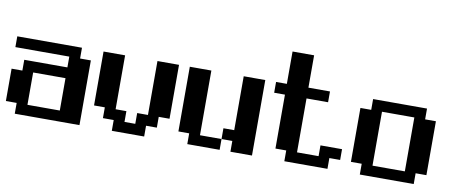

<svg xmlns="http://www.w3.org/2000/svg" viewBox="-58 -860 2617 1096"><g transform="rotate(10 1250.0 -312.5)"><path d="M0 -437.5H375V-375H437.5V0H62.5V-62.5H0V-250H62.5V-312.5H312.5V-375H0ZM125 -250V-62.5H312.5V-250Z M500 -437.5H625V-125H687.5V-62.5H750V-125H812.5V-437.5H937.5V-125H875V-62.5H812.5V0H625V-62.5H562.5V-125H500Z M1000 -437.5H1125V-62.5H1250V-125H1312.5V-437.5H1437.5V0H1312.5V-62.5H1250V0H1062.5V-62.5H1000Z M1500 -437.5H1562.5V-625H1687.5V-437.5H1812.5V-375H1687.5V-62.5H1812.5V-125H1937.5V-62.5H1875V0H1625V-62.5H1562.5V-375H1500Z M2000 -375H2062.5V-437.5H2375V-375H2437.5V-62.5H2375V0H2062.5V-62.5H2000ZM2125 -375V-62.5H2312.5V-375Z"/></g></svg>

Font: NeoDunggeunmo
Style: Regular
Weight: 400
Monospace: yes
Version: Version 1.600